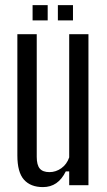

<svg xmlns="http://www.w3.org/2000/svg" viewBox="-20 -736 424 763"><path d="M150.5 7.5Q101.5 7.5 75.2 -22Q49 -51.5 49 -118V-600H126V-112.5Q126 -80.5 138 -66.2Q150 -52 176.5 -52Q202 -52 223.8 -67.5Q245.5 -83 255 -110.5V-600H331.5V0H255V-55H241.5Q226 -23.5 203.5 -8Q181 7.5 150.5 7.5ZM210 -655V-715.5H270V-655ZM109.5 -655V-715.5H169.5V-655Z"/></svg>

Font: Big Shoulders Display Thin Medium
Style: Regular
Weight: 500
Version: Version 2.002